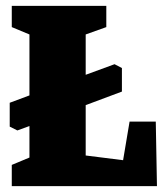

<svg xmlns="http://www.w3.org/2000/svg" viewBox="-20 -632 563 652"><path d="M80 -97V-204L39 -189L13 -202V-283L80 -308V-515L20 -540V-612H341V-540L271 -515V-378L369 -414L394 -401V-321L271 -275V-104L398 -88L420 -219H509L513 0H20V-72Z"/></svg>

Font: Grenze Black
Style: Regular
Weight: 900
Designer: Renata Polastri
Foundry: Omnibus-Type
Version: Version 1.002; ttfautohint (v1.8)